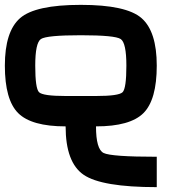

<svg xmlns="http://www.w3.org/2000/svg" viewBox="-20 -645 790 790"><path d="M0 -375Q0 -515.6 62.5 -570.3Q125 -625 312.5 -625Q500 -625 562.5 -570.3Q625 -515.6 625 -375Q625 -234.4 570.3 -179.7Q515.6 -125 375 -125Q375 -31.2 406.2 -15.6Q437.5 0 625 0V125Q398.4 125 324.2 74.2Q250 23.4 250 -125Q109.4 -125 54.7 -179.7Q0 -234.4 0 -375ZM500 -375Q500 -468.8 476.6 -484.4Q453.1 -500 312.5 -500Q171.9 -500 148.4 -484.4Q125 -468.8 125 -375Q125 -281.2 140.6 -265.6Q156.2 -250 250 -250H375Q468.8 -250 484.4 -265.6Q500 -281.2 500 -375Z"/></svg>

Font: CraftyPE
Style: Regular
Weight: 400
Designer: Erek Butcher
Foundry: Haunted Coop
Version: Version 0.018;April 4, 2024;FontCreator 15.0.0.2962 64-bit